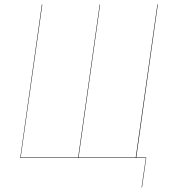

<svg xmlns="http://www.w3.org/2000/svg" viewBox="-20 -702 768 853"><path d="M681.2 -682.1 585.4 -2H629.9L610.8 130.9H608.9L627.9 0H69.8L166 -682.1H168L71.8 -2H327.1L422.9 -682.1H424.8L329.1 -2H583L679.2 -682.1Z"/></svg>

Font: Fira Sans Compressed Two
Style: Italic
Weight: 100
Width: 3
Italic angle: -8°
Designer: Carrois Corporate & Edenspiekermann AG
Foundry: Carrois Corporate GbR & Edenspiekermann AG
Version: Version 4.203;PS 004.203;hotconv 1.0.88;makeotf.lib2.5.64775